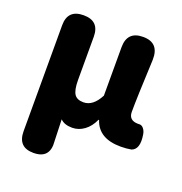

<svg xmlns="http://www.w3.org/2000/svg" viewBox="-137 -688 958 1010"><g transform="rotate(20 342.0 -183.5)"><path d="M159 202Q72 202 72 112V-183V-481Q72 -569 161 -569Q249 -569 249 -481V-239Q249 -182 265 -159Q280 -138 315 -138Q369 -138 405 -208V-479Q405 -569 494 -569Q585 -569 582 -472Q572 -254 572 -178Q572 -130 625 -130Q626 -130 627 -130Q643 -133 655 -119Q666 -106 669 -86Q682 -6 638 9Q611 14 579 14Q455 14 425 -79H422Q403 -37 372 -14.5Q341 8 305 8Q261 8 239 -15Q241 63 243 106Q252 202 159 202Z"/></g></svg>

Font: GenSenRounded TW H
Style: Regular
Weight: 900
Version: Version 1.501;PS 1;hotconv 16.6.51;makeotf.lib2.5.65220